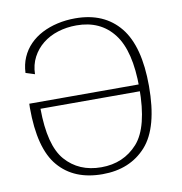

<svg xmlns="http://www.w3.org/2000/svg" viewBox="-78 -753 788 831"><g transform="rotate(-10 316.0 -337.5)"><path d="M307 4.5Q428 4.5 499.5 -75Q570.5 -154.5 570.5 -336.5Q570.5 -511.5 502.5 -595.5Q433.5 -680.5 306.5 -680.5V-649.5Q412 -649.5 470 -574Q528 -499 528 -336Q528 -163.5 467 -95Q405 -26 307 -26Q208.5 -26 149.5 -93.5Q92 -159.5 91 -321H535V-351H47Q46.5 -343 46.5 -333Q46.5 -153 114.5 -74.5Q182 4.5 307 4.5ZM93.5 -472.5Q94.5 -514 111.8 -546.8Q129 -579.5 157.8 -602.5Q186.5 -625.5 224.8 -637.5Q263 -649.5 306.5 -649.5L310 -667.5L306.5 -680.5Q265.5 -680.5 228.2 -672Q191 -663.5 160 -647.5Q129 -631.5 105.8 -607.8Q82.5 -584 69 -553Q55.5 -522 54 -485Z"/></g></svg>

Font: Anybody SemiExpanded ExtraLight
Style: Regular
Weight: 250
Width: 6
Version: Version 1.113;gftools[0.9.25]